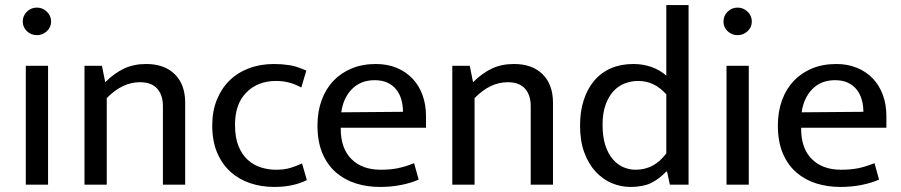

<svg xmlns="http://www.w3.org/2000/svg" viewBox="-20 -730 3560 759"><path d="M82 0V-470H170V0ZM126 -591Q103 -591 86.5 -606.5Q70 -622 70 -645Q70 -668 86.5 -684Q103 -700 126 -700Q148 -700 165 -684Q182 -668 182 -645Q182 -622 165 -606.5Q148 -591 126 -591Z M402 0H314V-470H383L396 -405Q431 -440 469.5 -458.5Q508 -477 558 -477Q630 -477 671 -436.5Q712 -396 712 -324V0H624V-311Q624 -354 601.5 -379.5Q579 -405 533 -405Q463 -405 402 -342Z M1071 -59Q1103 -59 1127 -66Q1151 -73 1174 -84L1193 -18Q1139 9 1064 9Q1013 9 968.5 -6Q924 -21 890.5 -51.5Q857 -82 838 -127.5Q819 -173 819 -234Q819 -290 837 -335Q855 -380 887 -411.5Q919 -443 964 -460Q1009 -477 1063 -477Q1094 -477 1123.5 -472.5Q1153 -468 1191 -451L1171 -384Q1125 -410 1072 -410Q999 -410 954 -364.5Q909 -319 909 -237Q909 -186 923 -152Q937 -118 960 -97.5Q983 -77 1012 -68Q1041 -59 1071 -59Z M1664 -225H1327V-221Q1327 -143 1369.5 -101Q1412 -59 1485 -59Q1523 -59 1552.5 -65Q1582 -71 1617 -85L1635 -20Q1606 -7 1566.5 1Q1527 9 1482 9Q1431 9 1386.5 -5Q1342 -19 1308 -48.5Q1274 -78 1254.5 -124Q1235 -170 1235 -234Q1235 -289 1251.5 -334Q1268 -379 1298 -410.5Q1328 -442 1370.5 -459.5Q1413 -477 1466 -477Q1511 -477 1547.5 -462Q1584 -447 1610 -420Q1636 -393 1650 -355Q1664 -317 1664 -271ZM1573 -288Q1573 -314 1566.5 -336.5Q1560 -359 1546.5 -376Q1533 -393 1512 -403Q1491 -413 1461 -413Q1406 -413 1371.5 -378Q1337 -343 1329 -286Z M1856 0H1768V-470H1837L1850 -405Q1885 -440 1923.5 -458.5Q1962 -477 2012 -477Q2084 -477 2125 -436.5Q2166 -396 2166 -324V0H2078V-311Q2078 -354 2055.5 -379.5Q2033 -405 1987 -405Q1917 -405 1856 -342Z M2614 -710H2702V0H2628L2617 -52H2614Q2583 -20 2551.5 -5.5Q2520 9 2472 9Q2434 9 2398.5 -6Q2363 -21 2335 -51Q2307 -81 2290 -126.5Q2273 -172 2273 -234Q2273 -289 2287.5 -334Q2302 -379 2329 -411Q2356 -443 2395 -460Q2434 -477 2484 -477Q2521 -477 2554.5 -465.5Q2588 -454 2614 -431ZM2614 -357Q2567 -410 2503 -410Q2476 -410 2450.5 -400.5Q2425 -391 2405.5 -370Q2386 -349 2374 -316Q2362 -283 2362 -237Q2362 -189 2373 -155.5Q2384 -122 2402.5 -100.5Q2421 -79 2444.5 -69Q2468 -59 2492 -59Q2567 -59 2614 -124Z M2852 0V-470H2940V0ZM2896 -591Q2873 -591 2856.5 -606.5Q2840 -622 2840 -645Q2840 -668 2856.5 -684Q2873 -700 2896 -700Q2918 -700 2935 -684Q2952 -668 2952 -645Q2952 -622 2935 -606.5Q2918 -591 2896 -591Z M3484 -225H3147V-221Q3147 -143 3189.5 -101Q3232 -59 3305 -59Q3343 -59 3372.5 -65Q3402 -71 3437 -85L3455 -20Q3426 -7 3386.5 1Q3347 9 3302 9Q3251 9 3206.5 -5Q3162 -19 3128 -48.5Q3094 -78 3074.5 -124Q3055 -170 3055 -234Q3055 -289 3071.5 -334Q3088 -379 3118 -410.5Q3148 -442 3190.5 -459.5Q3233 -477 3286 -477Q3331 -477 3367.5 -462Q3404 -447 3430 -420Q3456 -393 3470 -355Q3484 -317 3484 -271ZM3393 -288Q3393 -314 3386.5 -336.5Q3380 -359 3366.5 -376Q3353 -393 3332 -403Q3311 -413 3281 -413Q3226 -413 3191.5 -378Q3157 -343 3149 -286Z"/></svg>

Font: Mukta Malar
Style: Regular
Weight: 400
Designer: Aadarsh Rajan, Girish Dalvi, Yashodeep Gholap
Foundry: Ek Type
Version: Version 2.538;PS 1.000;hotconv 16.6.51;makeotf.lib2.5.65220;